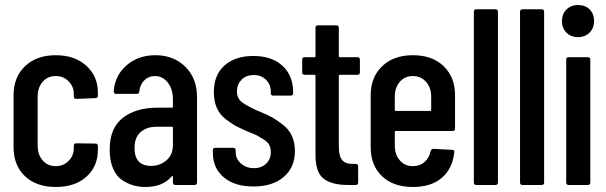

<svg xmlns="http://www.w3.org/2000/svg" viewBox="-20 -737 2416 765"><path d="M34 -151V-358Q34 -429 79.5 -473Q125 -517 202 -517Q278 -517 324 -475Q370 -433 370 -369V-356Q370 -346 360 -346L284 -343Q274 -343 274 -353V-363Q274 -392 253.5 -413Q233 -434 202 -434Q170 -434 150 -411Q130 -388 130 -352V-157Q130 -121 150 -98Q170 -75 202 -75Q233 -75 253.5 -96Q274 -117 274 -146V-156Q274 -166 284 -166L360 -165Q370 -165 370 -155V-140Q370 -74 324.5 -33Q279 8 202 8Q125 8 79.5 -35Q34 -78 34 -151Z M599 -517Q672 -517 718.5 -471Q765 -425 765 -350V-10Q765 0 755 0H679Q669 0 669 -10V-32Q669 -39 664 -34Q628 8 560 8Q535 8 513 2Q491 -4 468 -18.5Q445 -33 431 -64.5Q417 -96 417 -140Q417 -227 469.5 -267.5Q522 -308 607 -308H665Q669 -308 669 -312V-341Q669 -382 648.5 -408Q628 -434 597 -434Q572 -434 555 -417Q538 -400 535 -373Q535 -363 525 -363H443Q433 -363 433 -373Q438 -437 484.5 -477Q531 -517 599 -517ZM582 -76Q617 -76 643 -98Q669 -120 669 -160V-228Q669 -232 665 -232H604Q564 -232 540 -210.5Q516 -189 516 -148Q516 -76 582 -76Z M990 6Q915 6 871.5 -30.5Q828 -67 828 -129V-138Q828 -148 838 -148H909Q919 -148 919 -138V-131Q919 -104 940 -85.5Q961 -67 992 -67Q1022 -67 1040.5 -85Q1059 -103 1059 -131Q1059 -147 1053 -159Q1047 -171 1030.5 -181.5Q1014 -192 1004.5 -197Q995 -202 969 -212Q964 -214 962 -215Q933 -228 918 -236Q903 -244 879 -262.5Q855 -281 843.5 -308Q832 -335 832 -370Q832 -438 874.5 -476Q917 -514 989 -514Q1063 -514 1105.5 -475Q1148 -436 1148 -369V-366Q1148 -356 1138 -356H1069Q1059 -356 1059 -366V-373Q1059 -400 1040 -419Q1021 -438 991 -438Q960 -438 942 -419Q924 -400 924 -373Q924 -345 944.5 -329.5Q965 -314 1008 -295Q1011 -294 1013.5 -293Q1016 -292 1018 -291Q1049 -278 1065 -269Q1081 -260 1106 -241Q1131 -222 1143 -195.5Q1155 -169 1155 -135Q1155 -70 1110.5 -32Q1066 6 990 6Z M1414 -449Q1414 -439 1404 -439H1334Q1330 -439 1330 -435V-154Q1330 -114 1344 -98.5Q1358 -83 1388 -84H1397Q1407 -84 1407 -74V-10Q1407 0 1397 0H1366Q1302 0 1269.5 -25Q1237 -50 1237 -120V-435Q1237 -439 1233 -439H1194Q1184 -439 1184 -449V-499Q1184 -509 1194 -509H1233Q1237 -509 1237 -513V-626Q1237 -636 1247 -636H1320Q1330 -636 1330 -626V-513Q1330 -509 1334 -509H1404Q1414 -509 1414 -499Z M1793 -225Q1793 -215 1783 -215H1557Q1553 -215 1553 -211V-157Q1553 -121 1573 -98Q1593 -75 1625 -75Q1653 -75 1672 -92Q1691 -109 1696 -136Q1699 -144 1707 -144L1781 -140Q1792 -140 1790 -130Q1783 -65 1740.5 -28.5Q1698 8 1625 8Q1547 8 1502 -35Q1457 -78 1457 -150V-358Q1457 -429 1502.5 -473Q1548 -517 1625 -517Q1703 -517 1748 -473Q1793 -429 1793 -358ZM1553 -352V-299Q1553 -295 1557 -295H1694Q1698 -295 1698 -299V-352Q1698 -388 1677.5 -411Q1657 -434 1625 -434Q1593 -434 1573 -411Q1553 -388 1553 -352Z M1878 0Q1868 0 1868 -10V-690Q1868 -700 1878 -700H1954Q1964 -700 1964 -690V-10Q1964 0 1954 0Z M2062 0Q2052 0 2052 -10V-690Q2052 -700 2062 -700H2138Q2148 -700 2148 -690V-10Q2148 0 2138 0Z M2283 -717Q2312 -717 2329.5 -699.5Q2347 -682 2347 -653Q2347 -625 2329 -607Q2311 -589 2283 -589Q2255 -589 2237 -607Q2219 -625 2219 -653Q2219 -681 2237 -699Q2255 -717 2283 -717ZM2246 0Q2236 0 2236 -10V-499Q2236 -509 2246 -509H2322Q2332 -509 2332 -499V-10Q2332 0 2322 0Z"/></svg>

Font: Barlow Condensed Medium
Style: Regular
Weight: 500
Width: 3
Designer: Jeremy Tribby
Foundry: Tribby Type
Version: Version 1.422;hotconv 1.0.109;makeotfexe 2.5.65596